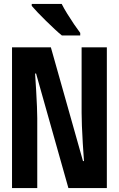

<svg xmlns="http://www.w3.org/2000/svg" viewBox="-20 -954 603 974"><path d="M41 0V-714H238L401 -137H406Q403 -179 400 -226.5Q397 -274 395.5 -315.5Q394 -357 394 -382V-714H522V0H327L163 -581H158Q161 -537 163.5 -493.5Q166 -450 167.5 -413.5Q169 -377 169 -355V0ZM294 -774Q279 -786 257.5 -806Q236 -826 213.5 -848Q191 -870 171.5 -890.5Q152 -911 141 -924V-934H293Q304 -912 321 -884.5Q338 -857 356 -830.5Q374 -804 387 -787V-774Z"/></svg>

Font: Noto Sans Mono SemiCondensed
Style: Bold
Weight: 700
Width: 4
Designer: Monotype Design Team
Foundry: Monotype Imaging Inc.
Version: Version 2.014